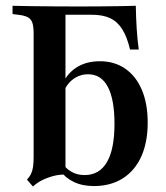

<svg xmlns="http://www.w3.org/2000/svg" viewBox="-20 -643 585 676"><path d="M331.5 -427.4Q383.1 -427.4 421 -401.2Q458.9 -375 479.4 -326.6Q500 -278.2 500 -211.3Q500 -141.9 477.4 -91.9Q454.8 -41.9 412.1 -14.9Q369.4 12.1 310.5 12.1Q269.4 12.1 239.1 -2.8Q208.9 -17.7 195.2 -39.5L201.6 -66.9Q211.3 -50 231.5 -38.3Q251.6 -26.6 278.2 -26.6Q329.8 -26.6 356.5 -72.2Q383.1 -117.7 383.1 -207.3Q383.1 -292.7 359.7 -337.1Q336.3 -381.5 290.3 -381.5Q261.3 -381.5 237.9 -364.5Q214.5 -347.6 202.4 -315.3L196 -336.3Q211.3 -379.8 246.4 -403.6Q281.5 -427.4 331.5 -427.4ZM98.4 -208.1V-529Q98.4 -562.1 87.1 -575Q75.8 -587.9 43.5 -591.1L24.2 -593.5V-622.6Q52.4 -621.8 87.9 -621.4Q123.4 -621 166.1 -620.6Q208.9 -620.2 257.3 -620.2Q302.4 -620.2 338.7 -620.6Q375 -621 404 -621.4Q433.1 -621.8 458.1 -622.6Q458.9 -579.8 461.3 -541.9Q463.7 -504 468.5 -468.5H437.9Q427.4 -512.9 410.5 -539.9Q393.5 -566.9 367.7 -579Q341.9 -591.1 303.2 -591.1H204.8L210.5 -596V-208.1ZM210.5 -28.2Q189.5 -29 168.1 -23.4Q146.8 -17.7 128.2 -8.5Q109.7 0.8 96 13.7L75 -10.5Q84.7 -21 89.5 -31.5Q94.4 -41.9 96.4 -56Q98.4 -70.2 98.4 -90.3V-208.1H210.5V0Z"/></svg>

Font: Playfair 5pt SemiExpanded Light
Style: Bold
Weight: 700
Version: Version 2.203